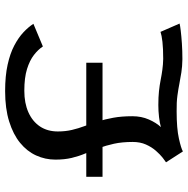

<svg xmlns="http://www.w3.org/2000/svg" viewBox="-12 -710 734 750"><g transform="rotate(-90 355.0 -335.0)"><path d="M138.5 12.5 96 -53.5Q101 -56.5 113.8 -66.5Q126.5 -76.5 141 -93Q155.5 -109.5 165.5 -132Q175.5 -154.5 175.5 -183.5Q175.5 -225 168.5 -256.8Q161.5 -288.5 151.5 -315.5Q141.5 -342.5 130.8 -368Q120 -393.5 113.2 -421.8Q106.5 -450 106.5 -485.5Q106.5 -525.5 122.8 -561Q139 -596.5 172 -623.5Q205 -650.5 255.5 -666.2Q306 -682 374 -682Q433.5 -682 477.5 -672.2Q521.5 -662.5 552.2 -646.2Q583 -630 603.8 -610.5Q624.5 -591 637 -571.5L548.5 -534.5Q536.5 -553 515.2 -569.5Q494 -586 460.2 -596.5Q426.5 -607 375.5 -607Q327 -607 291.2 -591Q255.5 -575 236 -545.8Q216.5 -516.5 216.5 -476Q216.5 -446.5 222.5 -421Q228.5 -395.5 237.8 -370.8Q247 -346 255.5 -319.2Q264 -292.5 270 -259.8Q276 -227 276 -185Q276 -149.5 263.2 -120.5Q250.5 -91.5 233.5 -73.5Q249 -78 272.8 -80.8Q296.5 -83.5 319.5 -83.5Q350.5 -83.5 374 -81Q397.5 -78.5 417.5 -74.5Q437.5 -70.5 457.5 -67.8Q477.5 -65 500 -64.5Q541 -64.5 566.8 -67.5Q592.5 -70.5 605.5 -75L638 -0.5Q631 1.5 610.2 4Q589.5 6.5 560.5 8.5Q531.5 10.5 498.5 10.5Q470 10 447.5 6.5Q425 3 403.5 -1.2Q382 -5.5 356.2 -9Q330.5 -12.5 295 -12Q228 -12 189 -3.2Q150 5.5 138.5 12.5ZM39.5 -301.5V-365H485V-301.5Z"/></g></svg>

Font: Anybody Expanded
Style: Regular
Weight: 400
Width: 7
Version: Version 1.113;gftools[0.9.25]